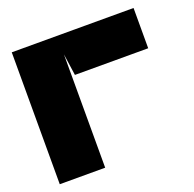

<svg xmlns="http://www.w3.org/2000/svg" viewBox="-115 -757 881 874"><g transform="rotate(-20 325.0 -319.5)"><path d="M265 -444H620V-639H30V0H250V-549L265 -444Z"/></g></svg>

Font: Banana Brick
Style: Regular
Weight: 400
Designer: artmaker
Foundry: artmaker
Version: Version 4.000 2011 initial release